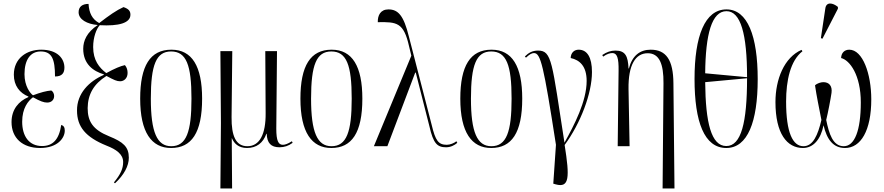

<svg xmlns="http://www.w3.org/2000/svg" viewBox="-20 -824 4980 1082"><path d="M206 10C303 10 345 -45 345 -88C345 -106 339 -116 325 -120C313 -37 277 -1 217 -1C144 -1 105 -56 105 -138C105 -214 138 -255 166 -276C207 -253 227 -246 246 -246C271 -246 285 -263 285 -282C285 -300 276 -310 269 -314C242 -312 208 -303 166 -287C151 -297 118 -338 118 -406C118 -488 152 -534 209 -534C272 -534 290 -492 290 -393C330 -393 343 -413 343 -443C343 -492 306 -544 212 -544C131 -544 58 -496 58 -403C58 -341 91 -300 140 -280V-277C86 -254 45 -208 45 -136C45 -47 106 10 206 10Z M628 209C679 162 706 111 706 65C706 3 674 -24 595 -56C503 -93 474 -140 474 -215C475 -292 508 -351 580 -396C623 -373 638 -366 657 -366C679 -366 699 -383 699 -413C699 -429 695 -444 684 -457C660 -452 626 -438 579 -412C539 -443 505 -484 505 -559C505 -614 523 -661 542 -682C649 -676 715 -694 715 -741C715 -762 705 -774 676 -784C636 -766 596 -738 539 -694C499 -716 482 -751 479 -802C445 -802 423 -787 423 -755C423 -714 471 -688 531 -683C469 -642 449 -594 449 -549C449 -463 505 -423 565 -405V-402C482 -366 413 -297 414 -201C414 -110 462 -51 581 -3C635 18 674 45 674 89C674 126 660 158 622 204Z M944 10C1059 10 1119 -75 1119 -268C1119 -451 1062 -544 946 -544C826 -544 770 -453 770 -268C770 -78 834 10 944 10ZM945 0C865 0 830 -79 830 -268C830 -458 860 -534 944 -534C1030 -534 1059 -458 1059 -268C1059 -80 1030 0 945 0Z M1222 238H1288L1286 -45H1287C1299 -16 1324 10 1372 10C1426 10 1463 -19 1481 -70H1483C1485 -18 1507 6 1555 6C1582 6 1606 -2 1629 -19L1625 -28C1600 -12 1585 -8 1574 -8C1549 -8 1537 -30 1537 -99L1541 -536H1475L1477 -186C1478 -69 1444 0 1374 0C1309 0 1284 -58 1285 -164L1289 -536H1222L1225 -131Z M1847 10C1962 10 2022 -75 2022 -268C2022 -451 1965 -544 1849 -544C1729 -544 1673 -453 1673 -268C1673 -78 1737 10 1847 10ZM1848 0C1768 0 1733 -79 1733 -268C1733 -458 1763 -534 1847 -534C1933 -534 1962 -458 1962 -268C1962 -80 1933 0 1848 0Z M2087 0H2163L2320 -415H2323L2400 -112C2422 -15 2444 6 2494 6C2519 6 2541 -5 2557 -19L2552 -28C2540 -18 2517 -8 2498 -8C2451 -8 2434 -31 2413 -119L2284 -619C2255 -736 2224 -771 2169 -771C2124 -771 2108 -737 2109 -699C2217 -701 2255 -697 2285 -564L2298 -510Z M2748 10C2863 10 2923 -75 2923 -268C2923 -451 2866 -544 2750 -544C2630 -544 2574 -453 2574 -268C2574 -78 2638 10 2748 10ZM2749 0C2669 0 2634 -79 2634 -268C2634 -458 2664 -534 2748 -534C2834 -534 2863 -458 2863 -268C2863 -80 2834 0 2749 0Z M3112 215C3189 236 3191 176 3162 -7C3251 -128 3316 -297 3316 -418C3316 -501 3289 -544 3241 -544C3215 -544 3197 -526 3196 -497C3247 -486 3286 -451 3286 -368C3286 -253 3216 -119 3161 -20C3090 -476 3091 -539 3012 -539C2981 -539 2959 -527 2938 -506L2944 -499C2962 -516 2976 -525 2989 -525C3027 -525 3043 -458 3113 -8L3098 211Z M3714 238H3781L3775 -355C3774 -486 3734 -544 3647 -544C3587 -544 3543 -511 3524 -438H3522C3519 -507 3505 -539 3448 -539C3422 -539 3399 -531 3374 -514L3379 -505C3401 -521 3419 -525 3431 -525C3458 -525 3467 -496 3466 -426L3461 0H3528L3522 -322C3520 -458 3561 -524 3630 -524C3696 -524 3720 -463 3719 -355Z M4073 10C4193 10 4250 -137 4250 -378C4250 -620 4193 -771 4074 -771C3952 -771 3894 -620 3894 -379C3894 -137 3949 10 4073 10ZM4190 -389 3954 -411C3956 -632 3991 -761 4074 -761C4154 -761 4190 -633 4190 -389ZM4073 -1C3988 -1 3956 -133 3954 -361L4190 -383C4190 -133 4157 -1 4073 -1Z M4615 -606 4702 -775V-785C4673 -809 4636 -815 4631 -776L4606 -609ZM4505 10C4563 10 4605 -38 4621 -118C4640 -37 4676 10 4742 10C4831 10 4890 -88 4890 -264C4890 -407 4842 -544 4766 -544C4739 -544 4721 -526 4720 -497C4769 -485 4831 -401 4831 -247C4831 -88 4796 0 4735 0C4673 0 4652 -71 4636 -148C4646 -188 4661 -266 4666 -301C4671 -339 4653 -361 4620 -361C4607 -361 4585 -355 4573 -343C4582 -281 4595 -220 4609 -148C4589 -63 4562 0 4508 0C4448 0 4410 -75 4410 -252C4410 -370 4434 -482 4502 -535L4497 -543C4399 -500 4350 -377 4350 -249C4350 -71 4415 10 4505 10Z"/></svg>

Font: Noto Serif Display ExtraCondensed Light
Style: Regular
Weight: 300
Width: 2
Designer: Monotype Design Team
Foundry: Monotype Imaging Inc.
Version: Version 2.009